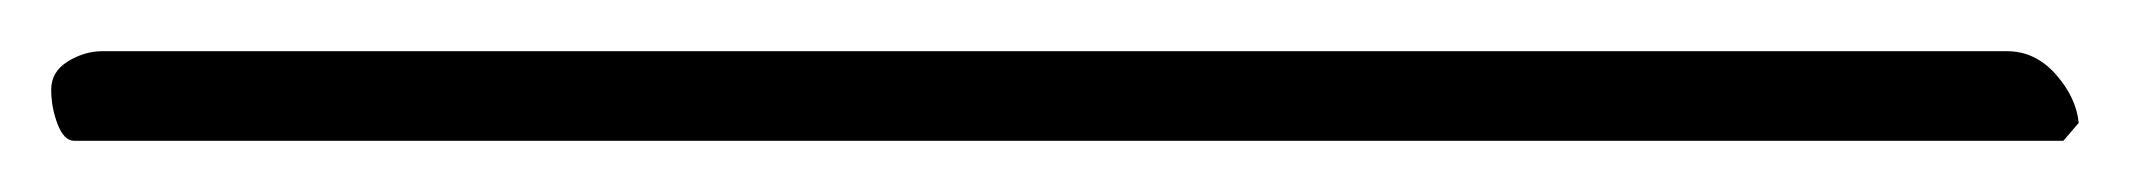

<svg xmlns="http://www.w3.org/2000/svg" viewBox="-53 75 832 75"><path d="M-24 130Q-28 130 -30.5 123.5Q-33 117 -33 110Q-33 103 -26.5 99Q-20 95 -13 95H731Q742 95 750 104Q758 113 759 123L753 130Z"/></svg>

Font: Great Vibes
Style: Regular
Weight: 400
Designer: Robert E. Leuschke, Viktoriya Grabowska, Viviana Monsalve, Eben Sorkin
Foundry: Robert E. Leuschke
Version: Version 1.103; ttfautohint (v1.8.4.7-5d5b)